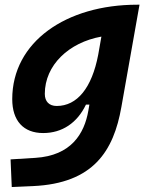

<svg xmlns="http://www.w3.org/2000/svg" viewBox="-20 -542 626 797"><path d="M28.8 234.4 116.7 230.5C367.7 219.2 451.7 85 483.9 -98.1L559.1 -522.5H549.8C254.4 -522.5 30.8 -368.2 30.8 -130.4C30.8 -41 77.1 10.3 159.2 10.3C238.3 10.3 300.8 -32.2 336.9 -107.9H351.1L346.7 -82.5C330.1 12.7 275.9 104 126.5 113.3L23.9 119.6ZM400.9 -390.1 387.7 -314.9C361.3 -176.8 300.3 -102.1 215.3 -102.1C184.1 -102.1 166 -120.6 166 -152.3C166 -271.5 265.6 -365.7 400.9 -390.1Z"/></svg>

Font: Cascadia Mono NF
Style: Bold Italic
Weight: 700
Italic angle: -10°
Monospace: yes
Designer: Aaron Bell
Foundry: Saja Typeworks
Version: Version 2404.023